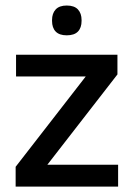

<svg xmlns="http://www.w3.org/2000/svg" viewBox="-20 -692 496 712"><path d="M418 -81V0H38V-73.5L298 -408.5H39.5V-489H415.5V-416L155.5 -81ZM227.5 -561Q200 -561 186.5 -575Q173 -589 173 -614.5V-617.5Q173 -642.5 186.5 -657Q200 -671.5 227.5 -671.5Q255.5 -671.5 269 -657Q282.5 -642.5 282.5 -617.5V-614.5Q282.5 -589 269 -575Q255.5 -561 227.5 -561Z"/></svg>

Font: Anek Latin Medium
Style: Regular
Weight: 500
Designer: Yesha Goshar
Foundry: Ek Type
Version: Version 1.003